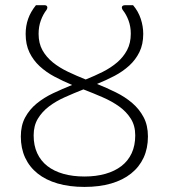

<svg xmlns="http://www.w3.org/2000/svg" viewBox="-20 -728 665 756"><path d="M544 -594.5Q544 -553.5 529 -523Q514 -492.5 488.8 -469.5Q463.5 -446.5 430.8 -429.2Q398 -412 362 -397.5Q400.5 -382 436.5 -364.2Q472.5 -346.5 500.5 -322.5Q528.5 -298.5 545.5 -266.5Q562.5 -234.5 562.5 -190.5Q562.5 -144 545.5 -107.2Q528.5 -70.5 496.2 -44.8Q464 -19 417.8 -5.5Q371.5 8 312.5 8Q253.5 8 207 -5.5Q160.5 -19 128.2 -44.8Q96 -70.5 79 -107.2Q62 -144 62 -190.5Q62 -234 79 -265.5Q96 -297 124.2 -320.2Q152.5 -343.5 189 -360.8Q225.5 -378 264 -393.5Q228 -408.5 195 -426Q162 -443.5 136.5 -467Q111 -490.5 96 -521.5Q81 -552.5 81 -594.5Q81 -626 90.8 -653.8Q100.5 -681.5 121.5 -707.5H156Q163 -707.5 165.5 -702.5Q168 -697.5 163.5 -689.5Q149.5 -671.5 140.8 -647.5Q132 -623.5 132 -594.5Q132 -557.5 147.2 -530.2Q162.5 -503 188.2 -482.2Q214 -461.5 247.5 -445.5Q281 -429.5 317.5 -415Q352.5 -429 384.8 -445.2Q417 -461.5 441.5 -482.5Q466 -503.5 480.5 -531Q495 -558.5 495 -595.5Q495 -623 486.2 -647Q477.5 -671 463 -689Q458 -697.5 460.8 -702.5Q463.5 -707.5 473 -707.5H504Q524.5 -683.5 534.2 -654Q544 -624.5 544 -594.5ZM512.5 -195Q512.5 -233 495.2 -260.5Q478 -288 449.5 -308.5Q421 -329 384.2 -345Q347.5 -361 308.5 -376Q270.5 -361 235.2 -345.2Q200 -329.5 172.8 -308.8Q145.5 -288 129 -260.5Q112.5 -233 112.5 -195Q112.5 -155 126.5 -124.8Q140.5 -94.5 166.5 -74.2Q192.5 -54 229.5 -43.5Q266.5 -33 312.5 -33Q358 -33 395 -43.5Q432 -54 458.2 -74.2Q484.5 -94.5 498.5 -124.8Q512.5 -155 512.5 -195Z"/></svg>

Font: Lato Light
Style: Regular
Weight: 300
Designer: Lukasz Dziedzic
Foundry: tyPoland Lukasz Dziedzic
Version: Version 2.007; 2014-02-27